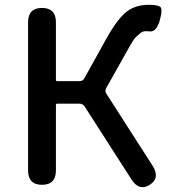

<svg xmlns="http://www.w3.org/2000/svg" viewBox="-20 -770 707 800"><path d="M155 0Q97 0 97 -60V-677Q97 -737 155 -737Q213 -737 213 -677V-437Q213 -432 218 -432H312Q325 -432 331 -443L426 -614Q471 -694 510 -723Q546 -750 601 -750Q631 -750 645.5 -743Q660 -736 646 -686Q632 -637 605 -639Q600 -640 587 -640Q574 -640 565.5 -632.5Q557 -625 547 -616.5Q537 -608 508 -555L422 -402Q416 -391 423 -380L616 -79Q648 -28 604 0Q560 28 528 -22L333 -326Q325 -338 311 -338H218Q213 -338 213 -333V-60Q213 0 155 0Z"/></svg>

Font: Resource Han Rounded JP Medium
Style: Regular
Weight: 500
Designer: Cyano Hao (round all glyphs); Ryoko NISHIZUKA 西塚涼子 (kana, bopomofo & ideographs); Paul D. Hunt (Latin, Greek & Cyrillic)
Foundry: Cyano Hao
Version: 0.990